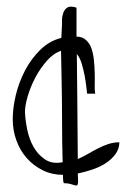

<svg xmlns="http://www.w3.org/2000/svg" viewBox="-20 -528 406 582"><path d="M168 -455.1Q168 -458 168 -468.3Q168 -478.5 171.9 -489.3Q175.8 -500 184.6 -505.4Q193.4 -510.7 211.9 -504.9Q211.9 -503.9 211.9 -481Q211.9 -458 211.9 -417Q229.5 -417 240.7 -406.7Q252 -396.5 257.3 -380.9Q262.7 -365.2 264.6 -346.2Q266.6 -327.1 267.1 -307.6Q267.6 -288.1 267.1 -271.5Q266.6 -254.9 268.6 -244.1H244.1Q243.2 -249 241.7 -264.2Q240.2 -279.3 236.8 -297.4Q233.4 -315.4 228 -334Q222.7 -352.5 212.9 -364.3Q213.9 -299.8 214.4 -217.3Q214.8 -134.8 215.8 -45.9Q231.4 -52.7 246.6 -61.5Q261.7 -70.3 276.9 -78.1Q292 -85.9 308.1 -91.3Q324.2 -96.7 341.8 -96.7Q341.8 -77.1 330.1 -61Q318.4 -44.9 300.3 -33.2Q282.2 -21.5 260.3 -14.2Q238.3 -6.8 215.8 -2Q215.8 3.9 216.3 10.3Q216.8 16.6 216.8 23.4Q215.8 32.2 213.9 33.7Q211.9 35.2 207 33.7Q202.1 32.2 193.8 29.8Q185.5 27.3 173.8 27.3Q170.9 25.4 170.9 2Q137.7 2 109.9 -11.7Q82 -25.4 61.5 -48.3Q41 -71.3 29.8 -102.1Q18.6 -132.8 18.6 -167Q18.6 -200.2 27.8 -239.3Q37.1 -278.3 55.7 -314Q74.2 -349.6 102.1 -377Q129.9 -404.3 166 -413.1ZM55.7 -188.5Q56.6 -164.1 62.5 -135.3Q68.4 -106.4 81.5 -83Q94.7 -59.6 116.2 -44.9Q137.7 -30.3 168.9 -36.1H169.9Q168.9 -62.5 168.5 -99.1Q168 -135.7 168 -179.2Q168 -222.7 167 -272Q166 -321.3 165 -374Q141.6 -366.2 121.6 -343.3Q101.6 -320.3 86.9 -292.5Q72.3 -264.6 64 -236.3Q55.7 -208 55.7 -188.5Z"/></svg>

Font: Annie Use Your Telescope
Style: Regular
Weight: 400
Designer: Kimberly Geswein
Foundry: Kimberly Geswein
Version: Version 1.002 2001